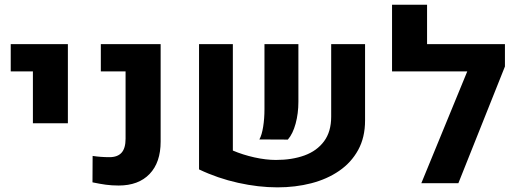

<svg xmlns="http://www.w3.org/2000/svg" viewBox="-20 -770 2176 807"><path d="M118.3 -251.8V-469.9H25.1V-584.6H265.3V-251.8Z M478.6 9.8Q450 9.8 425 6.4Q400.1 3 368.7 -3.6L369.3 -114.6Q404 -109.4 440 -109.4Q474.3 -109.4 491.1 -128.3Q507.8 -147.2 507.8 -186.7V-469.9H403.8V-584.6H655.2V-175Q655.2 -87.2 608.7 -38.7Q562.2 9.8 478.6 9.8Z M958.7 -584.6V-137.2Q1000.4 -119.4 1049.1 -108.5Q1097.8 -97.7 1139.8 -97.7Q1207.5 -97.7 1259.8 -116.7Q1312 -135.7 1342 -176.1Q1372 -216.4 1372 -279.5V-584.6H1514.4V-263.3Q1514.4 -192.4 1485.4 -139.6Q1456.4 -86.8 1405.6 -51.9Q1354.8 -16.9 1288.2 0.3Q1221.7 17.5 1146 17.5Q1066.6 17.5 980.7 -1.6Q894.8 -20.6 816.6 -58V-584.6ZM1070.2 -183.9Q1080.6 -202.5 1086.1 -237.2Q1091.6 -271.8 1091.6 -311.6V-584.6H1234.2V-342.4Q1234.2 -293.1 1222.5 -250.2Q1210.8 -207.4 1189.9 -183.3Z M1627.8 -469.9V-750H1775V-584.6H2051.2V-469.9ZM2102.3 -490.5 1906.6 0H1750.9L1991.1 -584.6H2102.3Z"/></svg>

Font: Heebo
Style: Regular
Weight: 400
Designer: Oded Ezer
Foundry: Ezer Type House
Version: Version 3.100